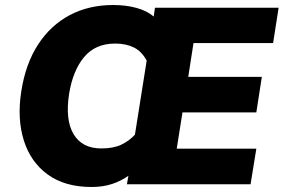

<svg xmlns="http://www.w3.org/2000/svg" viewBox="-20 -736 1133 767"><path d="M346 11Q239 11 170.5 -39Q102 -89 75 -175.5Q48 -262 65 -371Q82 -481 132 -558Q182 -635 258.5 -675.5Q335 -716 432 -716Q483 -716 525 -704.5Q567 -693 594 -670L599 -705H1093L1071 -564H753L732 -429H1026L1004 -287H709L686 -142H1004L981 0H487L493 -34Q464 -13 427.5 -1Q391 11 346 11ZM256 -361Q240 -257 274 -200Q308 -143 385 -143Q433 -143 464.5 -158Q496 -173 519 -198L566 -494Q546 -531 514.5 -546.5Q483 -562 440 -562Q361 -562 316 -508Q271 -454 256 -361Z"/></svg>

Font: Winston ExtraBold
Style: Italic
Weight: 800
Italic angle: -9°
Designer: Original fonts by Vernon Adams / Changes by Cristiano Sobral
Foundry: Original fonts by Vernon Adams / Changes by Cristiano Sobral
Version: Version 2.503;July 17, 2020;FontCreator 13.0.0.2655 64-bit